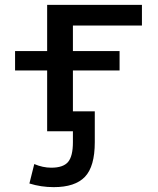

<svg xmlns="http://www.w3.org/2000/svg" viewBox="-20 -540 652 790"><path d="M42 -250V-330H174V-520H564V-435H280V-330H472V-250H280V-82H370V45Q370 145 329.5 187.5Q289 230 201 230Q149 230 101 215L121 135Q156 150 191 150Q240 150 260 126.5Q280 103 280 45V0H240H174V-250Z"/></svg>

Font: M PLUS 1p Medium
Style: Regular
Weight: 500
Version: Version 1.062